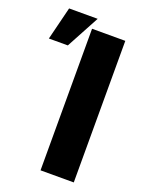

<svg xmlns="http://www.w3.org/2000/svg" viewBox="-144 -830 682 901"><g transform="rotate(20 197.5 -380.0)"><path d="M340.8 0H174.8V-707H340.8ZM41 -759.8H183.6L94.7 -594.7H0Z"/></g></svg>

Font: Pretendard JP ExtraBold
Style: Regular
Weight: 800
Designer: Base glyphs from Inter by Rasmus Andersson; Hangeul glyphs from Noto Sans CJK(Source Han Sans) by Jang Soo-young and Kan
Foundry: Kil Hyung-jin
Version: Version 1.309